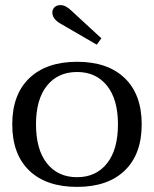

<svg xmlns="http://www.w3.org/2000/svg" viewBox="-20 -722 603 752"><path d="M216 -630Q185 -648 185 -673Q185 -685 193.5 -693.5Q202 -702 217 -702Q238 -702 262 -678L377 -572L359 -547ZM28 -235Q28 -352 95 -416Q162 -480 282 -480Q402 -480 468.5 -416Q535 -352 535 -235Q535 -118 468.5 -54Q402 10 282 10Q161 10 94.5 -54Q28 -118 28 -235ZM442 -235Q442 -333 399 -386.5Q356 -440 282 -440Q207 -440 164 -386.5Q121 -333 121 -235Q121 -136 164 -82Q207 -28 282 -28Q356 -28 399 -82Q442 -136 442 -235Z"/></svg>

Font: TavirajRegular
Style: Regular
Weight: 400
Designer: Katatrad Team
Foundry: CadsonDemak
Version: Version 1.000